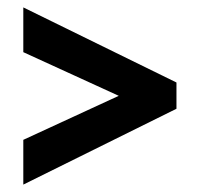

<svg xmlns="http://www.w3.org/2000/svg" viewBox="-20 -618 540 519"><path d="M457 -324V-395L43 -598V-477L301 -359L43 -240V-119Z"/></svg>

Font: Noto Sans Mono UI Condensed ExtraBold
Style: Regular
Weight: 800
Width: 3
Designer: Monotype Design team
Foundry: Monotype Imaging Inc.
Version: 1.000